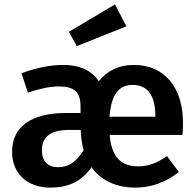

<svg xmlns="http://www.w3.org/2000/svg" viewBox="-20 -840 892 875"><path d="M294 -695 330 -630 556 -720 504 -820ZM814 -277C814 -360 794 -426 754 -473C714 -520 659 -544 590 -544C523 -544 470 -519 430 -470C397 -519 344 -544 269 -544C208 -544 144 -531 78 -506L107 -418C163 -437 210 -446 248 -446C317 -446 347 -422 347 -355V-325H280C123 -325 35 -263 35 -148C35 -51 102 15 209 15C289 15 350 -11 397 -78C440 -18 509 15 598 15C669 15 735 -9 795 -56L741 -129C694 -96 656 -82 609 -82C534 -82 488 -122 480 -225H811C813 -239 814 -256 814 -277ZM688 -308H479C487 -409 521 -453 584 -453C652 -453 687 -407 688 -314ZM246 -78C197 -78 171 -105 171 -156C171 -217 212 -248 295 -248H348V-244C349 -211 354 -182 361 -155C328 -103 293 -78 246 -78Z"/></svg>

Font: Fira Sans Medium
Style: Regular
Weight: 500
Designer: Carrois Corporate & Edenspiekermann AG
Foundry: Carrois Corporate GbR & Edenspiekermann AG
Version: Version 4.203